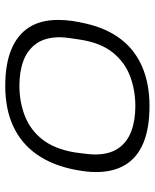

<svg xmlns="http://www.w3.org/2000/svg" viewBox="51 -629 590 732"><g transform="rotate(90 346.0 -263.0)"><path d="M307 12Q225 12 169 -11Q113 -34 84.5 -78.5Q56 -123 56 -189Q56 -218 60 -244.5Q64 -271 70 -296Q88 -375 129.5 -429Q171 -483 235.5 -510.5Q300 -538 384 -538Q468 -538 524 -515Q580 -492 608 -446.5Q636 -401 636 -334Q636 -314 633.5 -294Q631 -274 627 -253Q610 -167 568.5 -108Q527 -49 461.5 -18.5Q396 12 307 12ZM307 -42Q369 -42 422.5 -63Q476 -84 512 -130Q548 -176 561 -253Q564 -274 565.5 -287.5Q567 -301 568 -311Q569 -321 569 -329Q569 -385 545.5 -419Q522 -453 480.5 -468.5Q439 -484 385 -484Q323 -484 269.5 -463.5Q216 -443 179.5 -397Q143 -351 131 -273Q128 -253 126 -239Q124 -225 123 -215Q122 -205 122 -197Q122 -141 146 -107Q170 -73 211 -57.5Q252 -42 307 -42Z"/></g></svg>

Font: Archivo Expanded ExtraLight
Style: Italic
Weight: 250
Width: 7
Italic angle: -10°
Designer: Hector Gatti
Foundry: Omnibus-Type
Version: Version 2.001